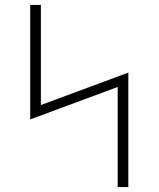

<svg xmlns="http://www.w3.org/2000/svg" viewBox="-20 -755 640 775"><path d="M455 0V-404L102 -273V-735H145V-331L498 -462V0Z"/></svg>

Font: Iosevka Slab XLtEx
Style: Regular
Weight: 200
Width: 7
Monospace: yes
Designer: Belleve Invis
Foundry: Belleve Invis
Version: Version 11.1.0; ttfautohint (v1.8.3)